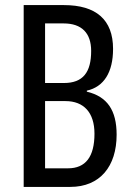

<svg xmlns="http://www.w3.org/2000/svg" viewBox="-20 -827 517 754"><path d="M231 -807H73V-93H256C373 -93 438 -174 438 -298C438 -394 401 -448 321 -467V-471C388 -486 424 -543 424 -635C424 -750 357 -807 231 -807ZM231 -501H157V-735H230C301 -735 338 -697 338 -627C338 -543 306 -501 231 -501ZM157 -430H237C309 -430 351 -385 351 -302C351 -211 316 -166 247 -166H157Z"/></svg>

Font: Noto Sans Kannada UI ExtraCondensed
Style: Regular
Weight: 400
Width: 2
Designer: Jelle Bosma - Monotype Design Team
Foundry: Monotype Imaging Inc.
Version: Version 2.005